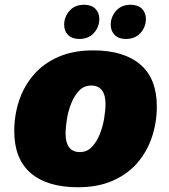

<svg xmlns="http://www.w3.org/2000/svg" viewBox="-20 -776 712 808"><path d="M40 -224Q40 -292 60.5 -353Q81 -414 122 -461.5Q163 -509 225.5 -536.5Q288 -564 372 -564Q501 -564 570.5 -504.5Q640 -445 640 -328Q640 -261 619.5 -199.5Q599 -138 558 -90.5Q517 -43 454.5 -15.5Q392 12 308 12Q179 12 109.5 -47.5Q40 -107 40 -224ZM256 -212Q256 -176 271 -156Q286 -136 316 -136Q346 -136 366.5 -157.5Q387 -179 400 -211.5Q413 -244 418.5 -278.5Q424 -313 424 -340Q424 -376 409 -396Q394 -416 364 -416Q334 -416 313.5 -395Q293 -374 280 -341.5Q267 -309 261.5 -274Q256 -239 256 -212ZM510 -612Q480 -612 463 -628.5Q446 -645 446 -672Q446 -705 468.5 -730.5Q491 -756 530 -756Q560 -756 577 -739.5Q594 -723 594 -696Q594 -663 571.5 -637.5Q549 -612 510 -612ZM314 -612Q284 -612 267 -628.5Q250 -645 250 -672Q250 -705 272.5 -730.5Q295 -756 334 -756Q364 -756 381 -739.5Q398 -723 398 -696Q398 -663 375.5 -637.5Q353 -612 314 -612Z"/></svg>

Font: Kufam Black
Style: Italic
Weight: 900
Italic angle: -11°
Designer: Artur Schmal
Foundry: Original Type
Version: Version 1.301; ttfautohint (v1.8.3)